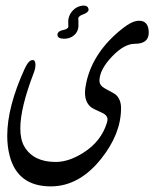

<svg xmlns="http://www.w3.org/2000/svg" viewBox="-20 -477 586 687"><path d="M274.4 -424.3Q259.8 -418.9 259.3 -408.2L259.8 -412.1Q260.7 -412.1 260.7 -386.2Q260.7 -363.8 244.1 -350.1Q230 -338.4 210 -338.4Q185.5 -338.4 185.5 -352.5Q185.5 -365.7 208 -370.1Q222.7 -373 225.1 -381.8Q225.1 -380.9 224.6 -380.9Q224.1 -380.9 224.1 -399.9Q224.1 -408.7 227.1 -417.5Q230 -426.3 235.6 -433.6Q241.2 -440.9 248.5 -446.5Q255.9 -452.1 264.6 -454.6Q268.1 -455.6 271 -456.1Q273.9 -456.5 276.4 -457H279.8Q294.4 -457 296.9 -444.3V-442.4Q296.9 -432.1 274.4 -424.3ZM418.9 -375.5Q453.6 -402.8 477.5 -402.8Q512.2 -402.8 512.2 -359.9Q512.2 -320.3 462.4 -320.3Q423.8 -320.3 379.9 -273.7Q335.9 -227.1 335.9 -188Q335.9 -170.9 356 -160.2Q390.6 -141.6 393.1 -139.2Q413.1 -122.6 413.1 -89.8Q413.1 2 341.8 91.3Q263.2 189.9 161.6 189.9Q42.5 189.9 14.2 79.1Q5.9 46.4 5.9 8.8Q5.9 -94.7 68.4 -231.4Q82.5 -262.2 96.7 -262.2Q106.9 -262.2 106.9 -244.6Q106.9 -232.4 100.6 -215.8Q52.7 -90.8 52.7 -18.1Q52.7 22.9 67.4 47.9Q100.1 102.5 179.2 102.5Q226.1 102.5 277.8 69.8Q342.3 29.3 362.8 -38.6Q364.7 -44.9 364.7 -49.8Q364.7 -64.9 343.8 -74.2Q311.5 -88.4 305.2 -93.8Q284.2 -111.3 284.2 -145Q284.2 -162.1 289.1 -183.1Q313.5 -292.5 418.9 -375.5Z"/></svg>

Font: Dima Nastaligh Tahriri
Style: regular
Weight: 400
Designer: R.Balvardi
Foundry: Dima Software Group
Version: Version 1.00;November 13, 2018;FontCreator 11.5.0.2427 64-bi